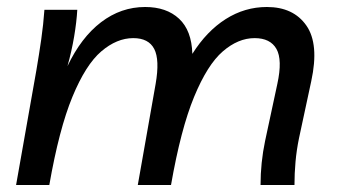

<svg xmlns="http://www.w3.org/2000/svg" viewBox="-20 -529 966 549"><path d="M26 0 84 -328Q92 -375 98 -417Q104 -459 107 -501H201Q199 -466 192 -424.5Q185 -383 173 -340Q212 -422 269 -465.5Q326 -509 395 -509Q456 -509 492 -475.5Q528 -442 530 -375Q571 -440 625.5 -474.5Q680 -509 743 -509Q819 -509 856 -456Q893 -403 870 -297L835 -134Q828 -100 825 -66.5Q822 -33 822 0H725Q725 -64 738 -126L773 -289Q788 -358 770.5 -389Q753 -420 708 -420Q661 -420 617 -382Q573 -344 535 -252Q497 -160 469 0H374L425 -289Q437 -358 421 -389Q405 -420 361 -420Q314 -420 269.5 -382Q225 -344 187 -252Q149 -160 121 0Z"/></svg>

Font: Livvic Medium
Style: Italic
Weight: 500
Italic angle: -10°
Designer: Jacques Le Bailly, Baron von Fonthausen
Version: Version 1.001; ttfautohint (v1.8.2)